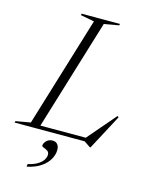

<svg xmlns="http://www.w3.org/2000/svg" viewBox="-173 -791 871 1105"><g transform="rotate(15 262.5 -239.0)"><path d="M311.5 -680.5 104 0H-37.5L-35 -9L53 -24.5L253 -680.5L171 -696L173.5 -705H402L399 -696ZM374 -13.5 525 -189.5 533 -184 421.5 25.5H418L380 0H69.5L76.5 -21.5H403ZM151 87Q151 72.5 165 58Q179 43.5 201.5 43.5Q220 43.5 230.5 55.5Q241 67.5 241 89Q241 117 225.2 145Q209.5 173 177.2 195Q145 217 95 227.5L97 211.5Q132.5 203.5 154.2 190Q176 176.5 186 160.5Q196 144.5 196 130Q196 114 184.8 107Q173.5 100 162.2 96.2Q151 92.5 151 87Z"/></g></svg>

Font: Newsreader 60pt Light
Style: Italic
Weight: 300
Italic angle: -17°
Designer: Hugues Gentile
Foundry: Production Type
Version: Version 1.003